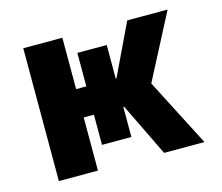

<svg xmlns="http://www.w3.org/2000/svg" viewBox="-80 -623 838 726"><g transform="rotate(-15 338.5 -260.0)"><path d="M66 0V-520H219V-319H259V-450H374V-319H377L473 -520H631L499 -266L636 0H478L377 -208H374V-90H259V-208H219V0Z"/></g></svg>

Font: M PLUS 1p ExtraBold
Style: Regular
Weight: 800
Version: Version 1.062